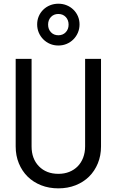

<svg xmlns="http://www.w3.org/2000/svg" viewBox="-20 -1023 640 1053"><path d="M534 -700H446.8V-220Q446.8 -186.6 436.2 -158.7Q425.6 -130.8 406.4 -111.1Q387.3 -91.5 360.3 -80.5Q333.3 -69.6 300.2 -69.6Q234 -69.6 193.6 -110.9Q153.2 -152.2 153.2 -220V-700H66V-220Q66 -169.3 83.4 -127.1Q100.8 -84.8 131.6 -54.4Q162.4 -24 205.4 -7Q248.4 10 300 10Q351.6 10 394.6 -7Q437.6 -24 468.4 -54.4Q499.2 -84.8 516.6 -127.1Q534 -169.3 534 -220ZM183.8 -889.2Q183.8 -864.9 192.8 -843.8Q201.8 -822.8 217.8 -806.9Q233.7 -791 254.7 -782.2Q275.6 -773.4 300 -773.4Q324.3 -773.4 345.4 -782.2Q366.4 -791 382.3 -806.9Q398.2 -822.8 407.2 -843.8Q416.2 -864.9 416.2 -889.2Q416.2 -913.1 407.4 -933.8Q398.6 -954.4 382.6 -969.9Q366.7 -985.5 345.7 -994Q324.8 -1002.6 300.2 -1002.6Q275.6 -1002.6 254.4 -994Q233.2 -985.4 217.3 -969.9Q201.4 -954.4 192.6 -933.8Q183.8 -913.1 183.8 -889.2ZM300 -829.6Q275.2 -829.6 259.5 -846.1Q243.8 -862.6 243.8 -888Q243.8 -913.4 259.5 -929.9Q275.2 -946.4 300 -946.4Q324.8 -946.4 340.5 -929.9Q356.2 -913.4 356.2 -888Q356.2 -862.6 340.5 -846.1Q324.8 -829.6 300 -829.6Z"/></svg>

Font: CommitMonoV142 ExtLt
Style: Regular
Weight: 200
Monospace: yes
Designer: Eigil Nikolajsen
Foundry: Eigil Nikolajsen
Version: Version 1.142